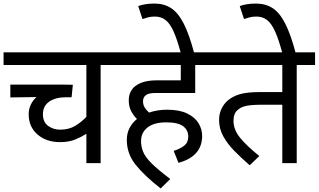

<svg xmlns="http://www.w3.org/2000/svg" viewBox="-20 -916 1789 1078"><path d="M649 -551H545V0H465V-165Q439 -148 403 -133Q367 -118 317 -118Q240 -118 190.5 -161Q141 -204 141 -275Q141 -304 153.5 -329.5Q166 -355 185 -371L38 -369V-441H331Q349 -441 367 -440.5Q385 -440 389 -440L382 -370H350Q292 -370 256.5 -345.5Q221 -321 221 -274Q221 -231 250 -209.5Q279 -188 317 -188Q367 -188 402.5 -209.5Q438 -231 465 -260V-551H0V-622H649Z M955 -69Q991 -80 1014 -98Q1037 -116 1037 -148Q1037 -186 1008 -207.5Q979 -229 914 -229Q845 -229 808.5 -200.5Q772 -172 772 -124Q772 -93 783.5 -64Q795 -35 830.5 0.5Q866 36 936 89L882 142Q791 71 741.5 9Q692 -53 692 -130Q692 -168 707.5 -197.5Q723 -227 749 -248Q730 -266 716.5 -292Q703 -318 703 -352Q703 -380 713 -400Q723 -420 740 -433Q763 -450 792.5 -457.5Q822 -465 863 -465H995V-551H634V-622H1180V-551H1076V-394H864Q833 -394 820 -391Q807 -388 798 -381Q783 -369 783 -347Q783 -327 793 -311.5Q803 -296 817 -284Q864 -300 918 -300Q987 -300 1030.5 -279Q1074 -258 1094.5 -224.5Q1115 -191 1115 -153Q1115 -95 1081 -57Q1047 -19 982 -2Z M996 -615Q975 -694 954.5 -739.5Q934 -785 909 -804Q884 -823 850 -823Q828 -823 811 -818.5Q794 -814 780 -809L756 -882Q795 -896 847 -896Q901 -896 940.5 -870.5Q980 -845 1011.5 -783.5Q1043 -722 1071 -615Z M1646 -551V0H1565V-328H1456Q1395 -328 1364.5 -322Q1334 -316 1315 -299Q1291 -280 1291 -237Q1291 -188 1328 -142.5Q1365 -97 1436 -40L1382 12Q1336 -28 1296.5 -68Q1257 -108 1233.5 -151Q1210 -194 1210 -242Q1210 -277 1223.5 -305Q1237 -333 1258 -351Q1287 -376 1328 -387.5Q1369 -399 1437 -399H1565V-551H1165V-622H1749V-551Z M1566 -615Q1545 -694 1524.5 -739.5Q1504 -785 1479 -804Q1454 -823 1420 -823Q1398 -823 1381 -818.5Q1364 -814 1350 -809L1326 -882Q1365 -896 1417 -896Q1471 -896 1510.5 -870.5Q1550 -845 1581.5 -783.5Q1613 -722 1641 -615Z"/></svg>

Font: Go Noto Kurrent-Regular
Style: Regular
Weight: 400
Designer: Monotype Design Team
Foundry: Monotype Imaging Inc.
Version: Version 2.012; ttfautohint (v1.8.4.7-5d5b)